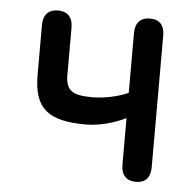

<svg xmlns="http://www.w3.org/2000/svg" viewBox="-42 -540 589 582"><g transform="rotate(5 252.0 -248.5)"><path d="M392 0C421 0 436 -17 436 -48V-449C436 -480 421 -497 392 -497C363 -497 347 -480 347 -449V-267C316 -253 275 -244 237 -244C175 -244 157 -259 157 -306V-449C157 -480 141 -497 112 -497C83 -497 67 -480 67 -449V-297C67 -195 111 -160 225 -160C266 -160 310 -172 347 -190V-48C347 -17 363 0 392 0Z"/></g></svg>

Font: 寒蝉半圆体
Style: Regular
Weight: 400
Designer: Yoshimichi Ohira & Warren
Foundry: ChillType
Version: Version 1.800;Glyphs 3.1.1 (3135)